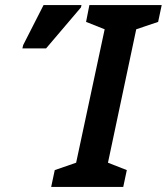

<svg xmlns="http://www.w3.org/2000/svg" viewBox="-20 -734 655 754"><path d="M181 0H464L478 -66L404 -95L515 -619L601 -648L615 -714H331L318 -648L391 -619L279 -95L195 -66ZM68 -544H161L298 -705L300 -714H151L71 -557Z"/></svg>

Font: Noto Sans ExtraCondensed
Style: Bold Italic
Weight: 700
Width: 2
Italic angle: -12°
Designer: Monotype Design Team
Foundry: Monotype Imaging Inc.
Version: Version 2.013